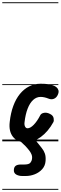

<svg xmlns="http://www.w3.org/2000/svg" viewBox="-25 -1250 538 1698"><path d="M204 9Q128.5 9 89.8 -40Q51 -89 61 -172Q69.5 -250.5 92.5 -313Q115.5 -375.5 151.2 -419.2Q187 -463 233.2 -486.2Q279.5 -509.5 334 -509.5Q372 -509.5 401 -505.5Q430 -501.5 453 -491.5Q462.5 -488 474.5 -478.2Q486.5 -468.5 491.8 -451.8Q497 -435 485.5 -410Q474 -385.5 452 -376.5Q430 -367.5 405 -377.5Q385 -385.5 367.5 -389.2Q350 -393 334 -393Q297.5 -393 268.2 -366.2Q239 -339.5 219.5 -289.2Q200 -239 192 -168.5Q189 -145.5 196.8 -130.5Q204.5 -115.5 218.5 -115.5Q243 -115.5 273.2 -146.2Q303.5 -177 331.5 -231.5Q339.5 -247.5 364.2 -252.2Q389 -257 417 -242.5Q445 -229 449.2 -205.2Q453.5 -181.5 447 -170Q401.5 -87 336.5 -39Q271.5 9 204 9ZM204 9Q128.5 9 89.8 -40Q51 -89 61 -172Q69.5 -250.5 92.5 -313Q115.5 -375.5 151.2 -419.2Q187 -463 233.2 -486.2Q279.5 -509.5 334 -509.5Q372 -509.5 401 -505.5Q430 -501.5 453 -491.5Q462.5 -488 474.5 -478.2Q486.5 -468.5 491.8 -451.8Q497 -435 485.5 -410Q474 -385.5 452 -376.5Q430 -367.5 405 -377.5Q385 -385.5 367.5 -389.2Q350 -393 334 -393Q297.5 -393 268.2 -366.2Q239 -339.5 219.5 -289.2Q200 -239 192 -168.5Q189 -145.5 196.8 -130.5Q204.5 -115.5 218.5 -115.5Q243 -115.5 273.2 -146.2Q303.5 -177 331.5 -231.5Q339.5 -247.5 364.2 -252.2Q389 -257 417 -242.5Q445 -229 449.2 -205.2Q453.5 -181.5 447 -170Q401.5 -87 336.5 -39Q271.5 9 204 9ZM171.5 306.5Q141.5 306.5 119.2 294Q97 281.5 97.5 255.5Q98 228 113.5 216.5Q129 205 159 205H189Q230.5 205 243 189.8Q255.5 174.5 258 156Q261.5 133 253 113.8Q244.5 94.5 233.5 81Q216 58.5 199 41Q182 23.5 156.5 0.5Q140.5 -14 146.2 -27Q152 -40 168.8 -48Q185.5 -56 201.5 -56Q223.5 -56 239.2 -49.2Q255 -42.5 269 -29.5Q285 -14 296.8 0Q308.5 14 319.8 28.2Q331 42.5 344.5 59.5Q363.5 83 372.2 109Q381 135 378 173.5Q375 216 348.5 245.8Q322 275.5 283.2 291Q244.5 306.5 203 306.5ZM-5 420.5H491V428.5H-5ZM-5 -16H491V0H-5ZM-5 -505.5H491V-497.5H-5ZM-5 -1230H491V-1222H-5Z"/></svg>

Font: Edu VIC WA NT Pre Guide
Style: Regular
Weight: 400
Designer: Tina and Corey Anderson, Eben Sorkin, Mirko Velimirovic
Foundry: Google for Education
Version: Version 1.000